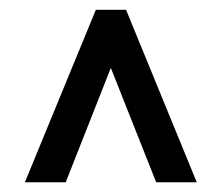

<svg xmlns="http://www.w3.org/2000/svg" viewBox="-20 -731 458 395"><path d="M208 -591.3 301.3 -356H384.8L239.3 -710.9H177.2L31.2 -356H115.2Z"/></svg>

Font: Dirooz FD
Style: FD
Weight: 400
Foundry: DejaVu fonts team - Redesigned by Saber Rastikerdar
Version: Version 0.2.1